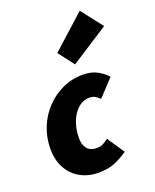

<svg xmlns="http://www.w3.org/2000/svg" viewBox="-156 -929 834 1031"><g transform="rotate(-20 261.5 -414.0)"><path d="M226 12Q184 12 147.5 -2Q111 -16 84 -42.5Q57 -69 41.5 -107.5Q26 -146 26 -196Q26 -259 48.5 -316Q71 -373 111.5 -416.5Q152 -460 206.5 -486Q261 -512 326 -512Q374 -512 409 -492.5Q444 -473 462 -450L374 -356Q360 -370 347 -377Q334 -384 316 -384Q289 -384 266 -369.5Q243 -355 226 -329.5Q209 -304 199.5 -270Q190 -236 190 -198Q190 -160 208 -138Q226 -116 262 -116Q285 -116 300.5 -124.5Q316 -133 330 -144L396 -46Q367 -25 326.5 -6.5Q286 12 226 12ZM306 -578 237 -668 428 -840 523 -718Z"/></g></svg>

Font: mr_Source Sans Pro
Style: Italic
Weight: 900
Italic angle: -11°
Designer: Paul D. Hunt
Foundry: Adobe Systems Incorporated
Version: Version 1.076;July 10, 2024;FontCreator 11.5.0.2430 64-bit